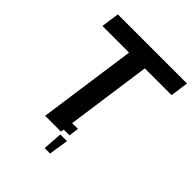

<svg xmlns="http://www.w3.org/2000/svg" viewBox="-227 -818 1076 1076"><g transform="rotate(45 311.0 -280.0)"><path d="M622 -690H74L59 -583H270L188 0H313L316 -19H362L370 -78H324L395 -583H607ZM314 130H357L375 14H322Z"/></g></svg>

Font: Exo 2 Semi Bold
Style: Italic
Weight: 600
Italic angle: -8°
Designer: Natanael Gama
Version: Version 1.001;PS 001.001;hotconv 1.0.88;makeotf.lib2.5.64775